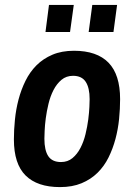

<svg xmlns="http://www.w3.org/2000/svg" viewBox="-20 -743 541 775"><path d="M36.1 -180.2Q36.1 -218.8 40.3 -260.3Q44.4 -301.8 54.9 -341.6Q65.4 -381.3 83 -417Q100.6 -452.6 127.4 -479.5Q154.3 -506.3 191.7 -522.2Q229 -538.1 278.8 -538.1Q371.1 -538.1 418 -490Q464.8 -441.9 464.8 -342.8Q464.8 -304.2 460.7 -262.7Q456.5 -221.2 446 -181.9Q435.5 -142.6 418 -107.2Q400.4 -71.8 373.5 -45.4Q346.7 -19 309.3 -3.4Q272 12.2 222.2 12.2Q130.4 12.2 83.3 -34.7Q36.1 -81.5 36.1 -180.2ZM159.2 -183.1Q159.2 -136.2 175 -112.5Q190.9 -88.9 226.1 -88.9Q253.4 -88.9 272.7 -105Q292 -121.1 304.9 -146.2Q317.9 -171.4 325.2 -201.7Q332.5 -231.9 336.2 -260.3Q339.8 -288.6 340.8 -311Q341.8 -333.5 341.8 -342.8Q341.8 -388.7 325.9 -412.8Q310.1 -437 274.9 -437Q247.6 -437 228.3 -420.9Q209 -404.8 196 -379.6Q183.1 -354.5 175.8 -324.2Q168.5 -293.9 164.8 -265.9Q161.1 -237.8 160.2 -215.1Q159.2 -192.4 159.2 -183.1ZM452.6 -723.1 438 -613.8H337.9L352.5 -723.1ZM277.8 -723.1 262.7 -613.8H163.6L177.7 -723.1Z"/></svg>

Font: Archivo Narrow
Style: Bold Italic
Weight: 700
Italic angle: -8°
Designer: Hector Gatti
Foundry: Hector Gatti
Version: 1.002; ttfautohint (v0.8)